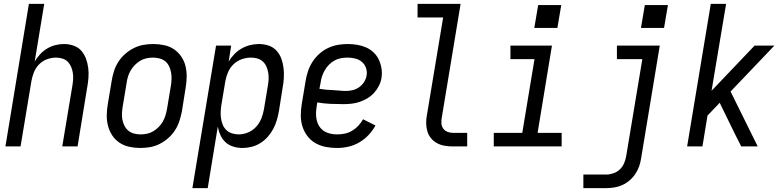

<svg xmlns="http://www.w3.org/2000/svg" viewBox="-20 -755 4040 990"><path d="M8 0 129 -735H208L159 -438Q171 -458 187 -475.5Q203 -493 223.5 -505Q244 -517 266 -522.5Q288 -528 310 -528Q336 -528 360 -519.5Q384 -511 399.5 -493Q415 -475 423.5 -452Q432 -429 435 -404Q438 -379 436 -353Q434 -327 429 -301L380 0H301L353 -312Q356 -329 357 -346Q358 -363 355.5 -379.5Q353 -396 346.5 -411Q340 -426 329 -437Q318 -448 302 -453Q286 -458 268 -458Q246 -458 222.5 -449.5Q199 -441 181.5 -423Q164 -405 155 -382.5Q146 -360 142 -337L86 0Z M704 8Q675 8 647 2Q619 -4 596.5 -19Q574 -34 559 -56.5Q544 -79 537 -106Q530 -133 530.5 -161.5Q531 -190 536 -219L556 -339Q560 -364 568 -389Q576 -414 590.5 -436.5Q605 -459 625.5 -477Q646 -495 670 -507Q694 -519 719.5 -523.5Q745 -528 770 -528Q799 -528 827 -522Q855 -516 877 -501Q899 -486 914.5 -463.5Q930 -441 936.5 -414Q943 -387 942.5 -358.5Q942 -330 937 -301L918 -181Q913 -156 905 -131Q897 -106 882.5 -83.5Q868 -61 847.5 -43Q827 -25 803.5 -13Q780 -1 754.5 3.5Q729 8 704 8ZM705 -62Q721 -62 738 -65.5Q755 -69 770 -78Q785 -87 798 -100Q811 -113 819.5 -128Q828 -143 833 -159.5Q838 -176 841 -192L861 -312Q864 -330 864.5 -347.5Q865 -365 862 -381.5Q859 -398 852 -413Q845 -428 832.5 -438.5Q820 -449 803 -453.5Q786 -458 769 -458Q752 -458 735.5 -454.5Q719 -451 703.5 -442Q688 -433 675.5 -420Q663 -407 654 -392Q645 -377 640 -360.5Q635 -344 633 -328L613 -208Q610 -190 609 -172.5Q608 -155 611 -138.5Q614 -122 621.5 -107Q629 -92 641.5 -81.5Q654 -71 670.5 -66.5Q687 -62 705 -62Z M972 215 1094 -520H1172L1159 -437Q1171 -458 1188 -475.5Q1205 -493 1226 -505Q1247 -517 1270 -522.5Q1293 -528 1315 -528Q1341 -528 1365 -520Q1389 -512 1405.5 -494Q1422 -476 1430.5 -453Q1439 -430 1442 -404.5Q1445 -379 1443.5 -353Q1442 -327 1437 -301L1418 -181Q1414 -158 1407 -134.5Q1400 -111 1388.5 -89.5Q1377 -68 1360 -49Q1343 -30 1322 -17Q1301 -4 1277.5 2Q1254 8 1230 8Q1206 8 1183 1Q1160 -6 1143.5 -21Q1127 -36 1117 -57.5Q1107 -79 1103 -102L1051 215ZM1211 -62Q1235 -62 1259 -72Q1283 -82 1300.5 -101Q1318 -120 1327.5 -144Q1337 -168 1341 -192L1361 -312Q1364 -329 1365 -346.5Q1366 -364 1363 -380.5Q1360 -397 1353.5 -412Q1347 -427 1335 -438Q1323 -449 1307 -453.5Q1291 -458 1274 -458Q1250 -458 1226 -449.5Q1202 -441 1184 -423.5Q1166 -406 1156 -383Q1146 -360 1142 -337L1122 -217Q1119 -199 1118 -181Q1117 -163 1119.5 -145.5Q1122 -128 1128.5 -112Q1135 -96 1147 -84.5Q1159 -73 1176 -67.5Q1193 -62 1211 -62Z M1718 8Q1688 8 1659.5 2.5Q1631 -3 1606.5 -17Q1582 -31 1565 -53.5Q1548 -76 1539.5 -103Q1531 -130 1531 -159.5Q1531 -189 1536 -219L1556 -339Q1560 -364 1568.5 -389Q1577 -414 1591.5 -436.5Q1606 -459 1626.5 -477.5Q1647 -496 1671.5 -507.5Q1696 -519 1721.5 -523.5Q1747 -528 1772 -528Q1797 -528 1821.5 -524Q1846 -520 1867.5 -510.5Q1889 -501 1906 -485Q1923 -469 1933 -448Q1943 -427 1947 -402.5Q1951 -378 1947 -353Q1944 -333 1934 -313Q1924 -293 1909 -276.5Q1894 -260 1875 -248.5Q1856 -237 1835.5 -230Q1815 -223 1794 -220.5Q1773 -218 1752 -218Q1718 -218 1683.5 -219.5Q1649 -221 1616 -227L1613 -208Q1610 -189 1609.5 -171Q1609 -153 1613 -135.5Q1617 -118 1626.5 -103.5Q1636 -89 1650.5 -79.5Q1665 -70 1682.5 -66Q1700 -62 1718 -62Q1738 -62 1757.5 -66Q1777 -70 1795 -80.5Q1813 -91 1827.5 -106.5Q1842 -122 1852 -140L1916 -108Q1902 -82 1880.5 -59Q1859 -36 1832 -20.5Q1805 -5 1776 1.5Q1747 8 1718 8ZM1763 -286Q1780 -286 1797.5 -290Q1815 -294 1830.5 -304.5Q1846 -315 1856.5 -331Q1867 -347 1870 -364Q1874 -384 1867.5 -403.5Q1861 -423 1846.5 -435.5Q1832 -448 1812.5 -453Q1793 -458 1772 -458Q1756 -458 1738.5 -455Q1721 -452 1705.5 -443.5Q1690 -435 1677 -422Q1664 -409 1655 -393.5Q1646 -378 1640.5 -361.5Q1635 -345 1633 -328L1627 -297Q1644 -294 1661 -292.5Q1678 -291 1695 -290.5Q1712 -290 1729 -288Q1746 -286 1763 -286Z M2315 0Q2293 0 2272.5 -3.5Q2252 -7 2234 -16.5Q2216 -26 2203 -41.5Q2190 -57 2184 -76.5Q2178 -96 2177.5 -117.5Q2177 -139 2181 -160L2265 -665H2133V-735H2355L2258 -149Q2255 -134 2256 -119Q2257 -104 2265 -92.5Q2273 -81 2286.5 -75.5Q2300 -70 2315 -70H2389V0Z M2526 0V-70H2673L2736 -450H2612V-520H2826L2752 -70H2876V0ZM2735 -611 2755 -729H2874L2854 -611Z M2988 215V145H3106Q3124 145 3143 138.5Q3162 132 3176.5 118Q3191 104 3198.5 85.5Q3206 67 3209 49L3292 -450H3161V-520H3382L3286 60Q3283 81 3276 101.5Q3269 122 3256.5 141Q3244 160 3226.5 175Q3209 190 3189 199Q3169 208 3148 211.5Q3127 215 3106 215ZM3285 -611 3305 -729H3424L3404 -611Z M3523 0 3645 -735H3724L3649 -287L3871 -520H3973L3747 -283L3887 0H3802L3772 -59L3691 -225L3628 -159L3602 0Z"/></svg>

Font: Iosevka SS04
Style: Italic
Weight: 400
Italic angle: -9°
Monospace: yes
Designer: Belleve Invis
Foundry: Belleve Invis
Version: Version 19.0.0; ttfautohint (v1.8.4)